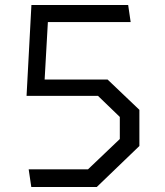

<svg xmlns="http://www.w3.org/2000/svg" viewBox="-20 -750 660 770"><path d="M105.5 0H368L539 -164.5V-309.5L411.5 -431H159L172 -661.5H504L494 -730H106L86.5 -365.5H373L460.5 -281V-192.5L333 -71H95Z"/></svg>

Font: Monaspace Krypton Light
Style: Regular
Weight: 300
Designer: Riley Cran & the Lettermatic Team
Foundry: Lettermatic
Version: Version 1.101 (Monaspace Krypton)